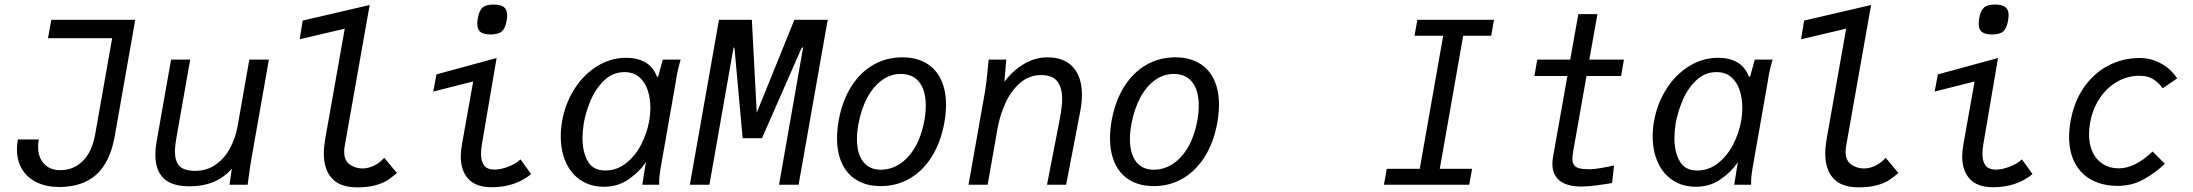

<svg xmlns="http://www.w3.org/2000/svg" viewBox="-20 -812 9640 844"><path d="M54.5 -156Q54.5 -175 58.5 -199H150.5Q147.5 -182.5 147.5 -167.5Q147.5 -120 173.8 -92Q200 -64 244.5 -64Q303.5 -64 344.2 -104.5Q385 -145 398.5 -222L473 -644H191L205.5 -725H574.5L484.5 -214Q464.5 -100 404 -45Q343.5 10 240 10Q185 10 143 -9.8Q101 -29.5 77.8 -66.8Q54.5 -104 54.5 -156Z M663 -130.5Q663 -159.5 669 -193L732 -550H816L758 -221Q749 -171.5 749 -144.5Q749 -104 768.8 -82.5Q788.5 -61 837.5 -61Q890 -61 929 -89Q968 -117 991.5 -161Q1015 -205 1024 -255L1076 -550H1162L1085.5 -116Q1081 -92 1074 -39.5L1068.5 0H989L999 -70.5Q931.5 7 814 7Q735.5 7 699.2 -28.2Q663 -63.5 663 -130.5Z M1403.5 -137.5Q1403.5 -165.5 1410 -203.5L1495.5 -686L1297.5 -639.5L1310.5 -721.5L1605 -790L1495 -168.5Q1493 -157 1493 -145.5Q1493 -105.5 1518 -88.5Q1543 -71.5 1573.5 -71.5Q1600 -71.5 1625.5 -84.5Q1651 -97.5 1669 -118.5L1725 -51.5Q1702 -32 1683 -19.5Q1664 -7 1631 2.2Q1598 11.5 1550 11.5Q1475 11.5 1439.2 -27.8Q1403.5 -67 1403.5 -137.5Z M2005.5 -124.5Q2005.5 -146 2010.5 -176L2060 -454L1884.5 -409.5L1898.5 -485L2163 -557L2099 -181.5Q2094.5 -156 2094.5 -135.5Q2094.5 -101.5 2108.5 -84Q2122.5 -66.5 2153.5 -66.5Q2181 -66.5 2214.2 -79.2Q2247.5 -92 2268 -111.5L2314.5 -47Q2284 -20.5 2239.8 -4.8Q2195.5 11 2142 11Q2072 11 2038.8 -25.5Q2005.5 -62 2005.5 -124.5ZM2078 -707.5Q2078 -716.5 2080.5 -732.5Q2086.5 -766 2101.5 -779Q2116.5 -792 2150 -792Q2181 -792 2195.2 -780.8Q2209.5 -769.5 2209.5 -745Q2209.5 -736 2207 -721Q2201 -687 2185.8 -673.8Q2170.5 -660.5 2136.5 -660.5Q2106 -660.5 2092 -671.5Q2078 -682.5 2078 -707.5Z M2445 -212.5Q2445 -246 2450.5 -277Q2463.5 -354 2503.5 -418.2Q2543.5 -482.5 2603.5 -520.2Q2663.5 -558 2733 -558Q2782 -558 2817 -537.8Q2852 -517.5 2868.5 -473.5L2873.5 -476L2893.5 -550H2972Q2964 -522 2959.2 -500.8Q2954.5 -479.5 2951 -455L2883.5 -70.5Q2880.5 -52 2879 -38Q2877.5 -24 2877.5 0H2803.5Q2805 -11 2808.8 -33.8Q2812.5 -56.5 2814.5 -70L2819.5 -99Q2788.5 -54 2741.5 -22.5Q2694.5 9 2635.5 9Q2576.5 9 2533.2 -19.5Q2490 -48 2467.5 -98.2Q2445 -148.5 2445 -212.5ZM2834 -281Q2839 -311 2839 -337Q2839 -380 2827.2 -415.5Q2815.5 -451 2790.2 -473Q2765 -495 2725.5 -495Q2674 -495 2636 -458.5Q2598 -422 2576.2 -370.2Q2554.5 -318.5 2546 -269.5Q2540.5 -234.5 2540.5 -206Q2540.5 -145 2563.5 -103.8Q2586.5 -62.5 2640.5 -62.5Q2691.5 -62.5 2732.2 -94.8Q2773 -127 2798.8 -177.2Q2824.5 -227.5 2834 -281Z M3140.5 -725H3285L3306.5 -316.5L3472 -725H3618.5L3490.5 0H3404.5L3511 -607L3502 -597.5L3329.5 -204.5H3244.5L3209 -597.5L3205 -605.5L3098.5 0H3012.5Z M3659.5 -204.5Q3659.5 -242 3667 -284Q3682.5 -368.5 3721.5 -430.8Q3760.5 -493 3818.2 -526.5Q3876 -560 3946.5 -560Q4007 -560 4050.2 -535Q4093.5 -510 4116 -463Q4138.5 -416 4138.5 -351Q4138.5 -314 4131 -272Q4115.5 -187 4076.5 -124.2Q4037.5 -61.5 3980 -27.8Q3922.5 6 3852 6Q3791 6 3747.8 -19.2Q3704.5 -44.5 3682 -92Q3659.5 -139.5 3659.5 -204.5ZM4043 -280Q4049.5 -316 4049.5 -348.5Q4049.5 -414.5 4021 -450.8Q3992.5 -487 3939.5 -487Q3895.5 -487 3857.8 -460.2Q3820 -433.5 3793 -383.8Q3766 -334 3753.5 -267Q3747 -231.5 3747 -200Q3747 -136.5 3774.2 -101.2Q3801.5 -66 3851.5 -66Q3897.5 -66 3936.8 -92.2Q3976 -118.5 4003.5 -166.8Q4031 -215 4043 -280Z M4320.5 -494.5Q4324 -532 4326 -550H4403.5L4395 -452.5Q4433.5 -503.5 4482.8 -531.8Q4532 -560 4584 -560Q4658.5 -560 4697.2 -516.5Q4736 -473 4736 -395.5Q4736 -361 4728.5 -322L4666.5 0H4582.5L4638.5 -288Q4649 -343 4649 -377Q4649 -426.5 4627.8 -454.2Q4606.5 -482 4556.5 -482Q4504 -482 4464.2 -447.5Q4424.5 -413 4400 -359.5Q4375.5 -306 4365 -247L4321.5 0H4237.5L4310 -410Q4316 -443.5 4320.5 -494.5Z M4859.5 -204.5Q4859.5 -242 4867 -284Q4882.5 -368.5 4921.5 -430.8Q4960.5 -493 5018.2 -526.5Q5076 -560 5146.5 -560Q5207 -560 5250.2 -535Q5293.5 -510 5316 -463Q5338.5 -416 5338.5 -351Q5338.5 -314 5331 -272Q5315.5 -187 5276.5 -124.2Q5237.5 -61.5 5180 -27.8Q5122.5 6 5052 6Q4991 6 4947.8 -19.2Q4904.5 -44.5 4882 -92Q4859.5 -139.5 4859.5 -204.5ZM5243 -280Q5249.5 -316 5249.5 -348.5Q5249.5 -414.5 5221 -450.8Q5192.5 -487 5139.5 -487Q5095.5 -487 5057.8 -460.2Q5020 -433.5 4993 -383.8Q4966 -334 4953.5 -267Q4947 -231.5 4947 -200Q4947 -136.5 4974.2 -101.2Q5001.5 -66 5051.5 -66Q5097.5 -66 5136.8 -92.2Q5176 -118.5 5203.5 -166.8Q5231 -215 5243 -280Z M6076 -70H6221L6324 -655H6198L6210.5 -725H6547.5L6535 -655H6412L6309 -70H6451L6438.5 0H6063.5Z M6804 -92Q6804 -106.5 6807 -123L6870 -478H6725L6737.5 -550H6882.5L6918 -750H7002L6966.5 -550H7118.5L7106 -478H6954L6895.5 -147Q6892 -126 6892 -115.5Q6892 -96.5 6899.5 -86.2Q6907 -76 6923.2 -72Q6939.5 -68 6968.5 -68Q6986 -68 7016.8 -73.2Q7047.5 -78.5 7075 -84.5L7066.5 -7.5Q7036 -2 6997 3Q6958 8 6932 8Q6868 8 6836 -18Q6804 -44 6804 -92Z M7245 -212.5Q7245 -246 7250.5 -277Q7263.5 -354 7303.5 -418.2Q7343.5 -482.5 7403.5 -520.2Q7463.5 -558 7533 -558Q7582 -558 7617 -537.8Q7652 -517.5 7668.5 -473.5L7673.5 -476L7693.5 -550H7772Q7764 -522 7759.2 -500.8Q7754.5 -479.5 7751 -455L7683.5 -70.5Q7680.5 -52 7679 -38Q7677.5 -24 7677.5 0H7603.5Q7605 -11 7608.8 -33.8Q7612.5 -56.5 7614.5 -70L7619.5 -99Q7588.5 -54 7541.5 -22.5Q7494.5 9 7435.5 9Q7376.5 9 7333.2 -19.5Q7290 -48 7267.5 -98.2Q7245 -148.5 7245 -212.5ZM7634 -281Q7639 -311 7639 -337Q7639 -380 7627.2 -415.5Q7615.5 -451 7590.2 -473Q7565 -495 7525.5 -495Q7474 -495 7436 -458.5Q7398 -422 7376.2 -370.2Q7354.5 -318.5 7346 -269.5Q7340.5 -234.5 7340.5 -206Q7340.5 -145 7363.5 -103.8Q7386.5 -62.5 7440.5 -62.5Q7491.5 -62.5 7532.2 -94.8Q7573 -127 7598.8 -177.2Q7624.5 -227.5 7634 -281Z M8003.5 -137.5Q8003.5 -165.5 8010 -203.5L8095.5 -686L7897.5 -639.5L7910.5 -721.5L8205 -790L8095 -168.5Q8093 -157 8093 -145.5Q8093 -105.5 8118 -88.5Q8143 -71.5 8173.5 -71.5Q8200 -71.5 8225.5 -84.5Q8251 -97.5 8269 -118.5L8325 -51.5Q8302 -32 8283 -19.5Q8264 -7 8231 2.2Q8198 11.5 8150 11.5Q8075 11.5 8039.2 -27.8Q8003.5 -67 8003.5 -137.5Z M8605.5 -124.5Q8605.5 -146 8610.5 -176L8660 -454L8484.5 -409.5L8498.5 -485L8763 -557L8699 -181.5Q8694.5 -156 8694.5 -135.5Q8694.5 -101.5 8708.5 -84Q8722.5 -66.5 8753.5 -66.5Q8781 -66.5 8814.2 -79.2Q8847.5 -92 8868 -111.5L8914.5 -47Q8884 -20.5 8839.8 -4.8Q8795.5 11 8742 11Q8672 11 8638.8 -25.5Q8605.5 -62 8605.5 -124.5ZM8678 -707.5Q8678 -716.5 8680.5 -732.5Q8686.5 -766 8701.5 -779Q8716.5 -792 8750 -792Q8781 -792 8795.2 -780.8Q8809.5 -769.5 8809.5 -745Q8809.5 -736 8807 -721Q8801 -687 8785.8 -673.8Q8770.5 -660.5 8736.5 -660.5Q8706 -660.5 8692 -671.5Q8678 -682.5 8678 -707.5Z M9075.5 -210.5Q9075.5 -244.5 9082 -280Q9097 -364.5 9140.2 -427.2Q9183.5 -490 9247.2 -523.5Q9311 -557 9386.5 -557Q9425 -557 9458 -543.2Q9491 -529.5 9514.2 -509Q9537.5 -488.5 9550.5 -467.5L9487 -424Q9468.5 -449 9445 -464Q9421.5 -479 9384 -479Q9332 -479 9286.2 -452.5Q9240.5 -426 9209.2 -378.8Q9178 -331.5 9167.5 -271Q9163 -245.5 9163 -222Q9163 -177.5 9178.5 -143.8Q9194 -110 9223.8 -91Q9253.5 -72 9294 -72Q9365 -72 9442.5 -146L9496.5 -92Q9453.5 -51.5 9402.5 -23.2Q9351.5 5 9289.5 5Q9224.5 5 9176.2 -20.2Q9128 -45.5 9101.8 -94Q9075.5 -142.5 9075.5 -210.5Z"/></svg>

Font: JuliaMono Italic
Style: Regular
Weight: 400
Italic angle: -9°
Monospace: yes
Designer: cormullion
Foundry: corm
Version: Version 0.049; ttfautohint (v1.8.4)